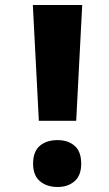

<svg xmlns="http://www.w3.org/2000/svg" viewBox="-20 -734 436 766"><path d="M111 -714H308L284 -252H135ZM112 -81Q112 -129 138.5 -152Q165 -175 210 -175Q252 -175 278 -152Q304 -129 304 -81Q304 -34 277.5 -11Q251 12 210 12Q167 12 139.5 -11Q112 -34 112 -81Z"/></svg>

Font: Noto Sans Oriya Cond Blk
Style: Regular
Weight: 900
Width: 3
Designer: Amélie Bonet and Sol Matas
Foundry: Google LLC
Version: Version 2.006; ttfautohint (v1.8.4.7-5d5b)